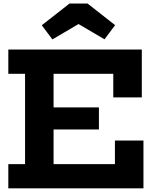

<svg xmlns="http://www.w3.org/2000/svg" viewBox="-20 -1030 852 1050"><path d="M521 -442.5V-322H199V-442.5ZM608.5 -261.5H764.5V0H25.5V-132.5H117V-626.5H25.5V-759H755.5V-497.5H599.5V-626.5H273V-132.5H608.5ZM459 -1010.5 609.5 -892.5 551.5 -815 409.5 -898.5 266.5 -814.5 208.5 -892 360 -1010.5Z"/></svg>

Font: Hepta Slab ExtraLight
Style: Bold
Weight: 700
Version: Version 1.102